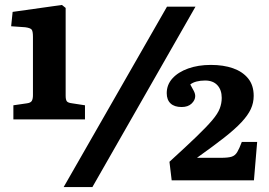

<svg xmlns="http://www.w3.org/2000/svg" viewBox="-20 -741 1086 775"><path d="M34 -259V-316L89 -324Q104 -326 108.5 -334Q113 -342 113 -357V-592Q113 -613 108.5 -620.5Q104 -628 82 -631L25 -635L31 -693L230 -721L245 -709V-355Q245 -339 249.5 -332.5Q254 -326 271 -324L323 -316V-259ZM237 14 654 -714H769L353 14ZM673 -13 664 -88Q731 -149 772.5 -189Q814 -229 836.5 -255.5Q859 -282 867 -303Q875 -324 875 -346Q875 -378 857.5 -397Q840 -416 808 -416Q789 -416 773.5 -412Q758 -408 748 -400Q756 -386 762 -374.5Q768 -363 768 -353Q768 -337 753.5 -323Q739 -309 713 -309Q684 -309 668.5 -323.5Q653 -338 653 -365Q653 -399 676 -424.5Q699 -450 739.5 -464.5Q780 -479 831 -479Q882 -479 920.5 -465.5Q959 -452 981.5 -424.5Q1004 -397 1004 -354Q1004 -326 992.5 -301Q981 -276 955 -248Q929 -220 885 -185.5Q841 -151 775 -104H871Q901 -104 915 -108.5Q929 -113 937.5 -127Q946 -141 956 -168H1018L1005 -13Z"/></svg>

Font: Literata 18pt
Style: Bold
Weight: 700
Designer: Latin by Veronika Burian and Jose Scaglione. Greek by Irene Vlachou. Cyrillic by Vera Evstafieva.
Foundry: TypeTogether
Version: Version 3.103;gftools[0.9.29]